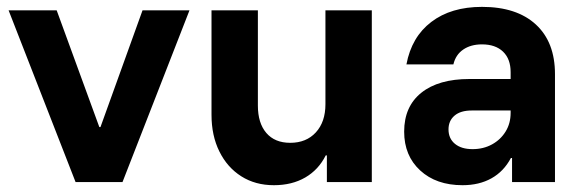

<svg xmlns="http://www.w3.org/2000/svg" viewBox="-20 -530 1695 559"><path d="M200 0 5 -500H145L269.2 -160H272.5L395 -500H531.7L336.7 0Z M777.5 9.2Q723.3 9.2 682.5 -16.7Q641.7 -42.5 618.8 -88.8Q595.8 -135 595.8 -195.8V-500H730.8V-222.5Q730.8 -171.7 755.4 -142.9Q780 -114.2 825 -114.2Q871.7 -114.2 899.6 -144.6Q927.5 -175 927.5 -226.7V-500H1062.5V0H931.7V-77.5H928.3Q907.5 -35.8 868.8 -13.3Q830 9.2 777.5 9.2Z M1326.7 9.2Q1250 9.2 1203.3 -33.8Q1156.7 -76.7 1156.7 -146.7Q1156.7 -220 1206.7 -260Q1256.7 -300 1346.7 -300H1466.7V-320Q1466.7 -358.3 1444.6 -379.6Q1422.5 -400.8 1383.3 -400.8Q1350.8 -400.8 1328.8 -385.8Q1306.7 -370.8 1300 -342.5H1163.3Q1178.3 -422.5 1235.8 -466.2Q1293.3 -510 1383.3 -510Q1484.2 -510 1540 -458.8Q1595.8 -407.5 1595.8 -314.2V0H1470.8V-70H1467.5Q1446.7 -30.8 1410.8 -10.8Q1375 9.2 1326.7 9.2ZM1355.8 -95.8Q1387.5 -95.8 1412.5 -109.6Q1437.5 -123.3 1452.1 -147.1Q1466.7 -170.8 1466.7 -201.7V-208.3H1353.3Q1320.8 -208.3 1303.3 -193.3Q1285.8 -178.3 1285.8 -153.3Q1285.8 -126.7 1304.6 -111.2Q1323.3 -95.8 1355.8 -95.8Z"/></svg>

Font: Funnel Sans Light
Style: Bold
Weight: 700
Version: Version 1.000